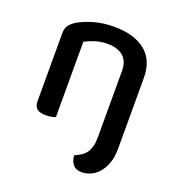

<svg xmlns="http://www.w3.org/2000/svg" viewBox="-125 -583 808 879"><g transform="rotate(20 279.5 -143.5)"><path d="M311 134Q329 126 343 117Q357 108 366 95Q375 82 380 64Q385 46 385 20V-303Q385 -352 357.5 -375Q330 -398 283 -398Q248 -398 220.5 -389Q193 -380 173 -369V-2Q166 1 153.5 3.5Q141 6 126 6Q97 6 83 -5Q69 -16 69 -42V-372Q69 -395 78 -409Q87 -423 108 -437Q136 -454 181 -468Q226 -482 283 -482Q380 -482 435 -438.5Q490 -395 490 -307V35Q490 80 478 110.5Q466 141 448 160Q430 179 409 187Q388 195 370 195Q340 195 326.5 177.5Q313 160 311 134Z"/></g></svg>

Font: Baloo Tammudu 2 Medium
Style: Regular
Weight: 500
Designer: Maithili Shingre, Omkar Shende and Ek Type
Foundry: Ek Type
Version: Version 1.640;hotconv 1.0.111;makeotfexe 2.5.65597; ttfautoh